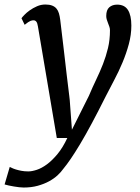

<svg xmlns="http://www.w3.org/2000/svg" viewBox="-82 -588 625 855"><path d="M-38.6 155.3Q-35.2 156.7 -28.3 160.2Q-21.5 163.6 -11.2 166.7Q-1 169.9 12.9 172.6Q26.9 175.3 44.4 175.3Q60.1 175.3 81.8 168.2Q103.5 161.1 127 143.8Q150.4 126.5 174.1 97.9Q197.8 69.3 217.8 26.4H170.9L86.9 -470.2Q84.5 -485.8 79.6 -491.7Q74.7 -497.6 67.4 -497.6Q64.5 -497.6 61.3 -497.1Q58.1 -496.6 53.7 -494.9Q49.3 -493.2 43 -489Q36.6 -484.9 27.8 -477.5L13.7 -506.8Q16.6 -511.2 26.4 -521.5Q36.1 -531.7 50.5 -542Q64.9 -552.2 82.8 -560.1Q100.6 -567.9 120.1 -567.9Q138.2 -567.9 150.1 -563.2Q162.1 -558.6 169.4 -549.8Q176.8 -541 180.4 -528.6Q184.1 -516.1 186 -501Q186 -500 188 -484.4Q189.9 -468.8 192.9 -443.6Q195.8 -418.5 199.7 -386.7Q203.6 -355 207.3 -321.8Q210.9 -288.6 214.8 -256.8Q218.8 -225.1 221.7 -200.2Q224.6 -175.3 226.6 -159.7Q228.5 -144 228.5 -143.1L238.3 -10.3L314 -161.6Q329.6 -198.7 346.2 -233.2Q362.8 -267.6 376.5 -302.5Q390.1 -337.4 398.9 -374Q407.7 -410.6 407.7 -453.1Q407.7 -461.4 405 -469Q402.3 -476.6 399.4 -484.1Q396.5 -491.7 393.8 -499.8Q391.1 -507.8 391.1 -516.6Q391.1 -543.9 404.8 -555.7Q418.5 -567.4 439.5 -567.4Q472.7 -567.4 487.8 -543.5Q502.9 -519.5 502.9 -474.1Q502.9 -433.1 491.7 -391.6Q480.5 -350.1 463.6 -309.8Q446.8 -269.5 426.5 -231.4Q406.2 -193.4 388.7 -158.7Q354 -89.4 325.9 -37.1Q297.9 15.1 274.7 53.7Q251.5 92.3 233.2 119.1Q214.8 146 199.7 164.1Q189.9 178.2 174.1 192.9Q158.2 207.5 136.2 219.5Q114.3 231.4 85.9 239.3Q57.6 247.1 23.4 247.1Q15.1 247.1 3.4 245.8Q-8.3 244.6 -20.3 242.4Q-32.2 240.2 -43.2 238Q-54.2 235.8 -61.5 233.4L-38.6 155.3Z"/></svg>

Font: Merriweather
Style: Italic
Weight: 400
Italic angle: -7°
Designer: Eben Sorkin ( eben@eyebytes.com )
Foundry: Eben Sorkin ( eben@eyebytes.com )
Version: Version 1.005; ttfautohint (v0.97) -l 13 -r 13 -G 200 -x 24 